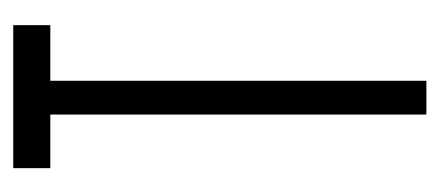

<svg xmlns="http://www.w3.org/2000/svg" viewBox="-207 -457 664 290"><g transform="rotate(-90 125.0 -312.0)"><path d="M97 0H148V-568H232V-624H16V-568H97Z"/></g></svg>

Font: Inconsolata UltraCondensed Thin
Style: Regular
Weight: 100
Width: 1
Monospace: yes
Designer: Raph Levien, Cyreal, Brenton Simpson
Foundry: Raph Levien, Cyreal, Google
Version: Version 3.100